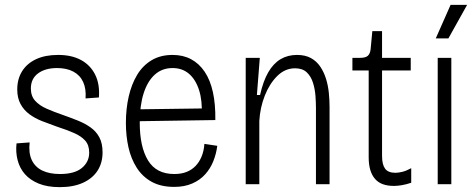

<svg xmlns="http://www.w3.org/2000/svg" viewBox="-20 -758 1953 790"><path d="M226 12Q175 12 139.5 -2.5Q104 -17 82.5 -41.5Q61 -66 52.5 -99Q44 -132 48 -168L102 -172Q97 -129 110.5 -100Q124 -71 153.5 -56.5Q183 -42 227 -42Q287 -42 317 -67Q347 -92 347 -130Q347 -161 330.5 -179.5Q314 -198 284 -211Q254 -224 214 -237Q183 -248 153.5 -259.5Q124 -271 101 -288Q78 -305 64.5 -330Q51 -355 51 -390Q51 -433 71 -465Q91 -497 128.5 -514.5Q166 -532 219 -532Q275 -532 313.5 -511Q352 -490 371.5 -451Q391 -412 387 -357L332 -353Q335 -393 322 -421Q309 -449 281.5 -463.5Q254 -478 215 -478Q166 -478 136.5 -456Q107 -434 107 -394Q107 -363 124.5 -343.5Q142 -324 171.5 -311Q201 -298 236 -286Q270 -274 300 -262Q330 -250 353 -233.5Q376 -217 389 -192.5Q402 -168 402 -131Q402 -88 381.5 -56Q361 -24 321.5 -6Q282 12 226 12Z M697 11Q642 11 604 -10Q566 -31 542.5 -68Q519 -105 508.5 -152Q498 -199 498 -252Q498 -310 509.5 -360.5Q521 -411 544 -449.5Q567 -488 603.5 -510Q640 -532 690 -532Q733 -532 766 -514.5Q799 -497 822 -463Q845 -429 856 -379Q867 -329 866 -264L534 -259V-308L829 -312L810 -283Q813 -344 799 -387.5Q785 -431 757.5 -454.5Q730 -478 690 -478Q647 -478 617 -451Q587 -424 571 -374Q555 -324 555 -253Q555 -154 589 -98Q623 -42 697 -42Q726 -42 747.5 -50.5Q769 -59 784.5 -75Q800 -91 809.5 -114Q819 -137 821 -166L874 -158Q870 -126 858 -95.5Q846 -65 824.5 -41Q803 -17 771 -3Q739 11 697 11Z M991 0V-338V-520H1049L1037 -367H1050Q1063 -425 1084 -461Q1105 -497 1134.5 -514.5Q1164 -532 1202 -532Q1236 -532 1259.5 -519Q1283 -506 1298 -483.5Q1313 -461 1321.5 -433.5Q1330 -406 1333 -376Q1336 -346 1336 -318V0H1280V-314Q1280 -336 1278 -363.5Q1276 -391 1268 -417Q1260 -443 1242.5 -460Q1225 -477 1194 -477Q1153 -477 1121 -445.5Q1089 -414 1069.5 -364.5Q1050 -315 1047 -260V0Z M1601 7Q1575 7 1555.5 0Q1536 -7 1523 -22Q1510 -37 1503.5 -59Q1497 -81 1497 -111V-468H1430V-520H1462Q1484 -520 1493.5 -528.5Q1503 -537 1505 -556L1512 -630H1552V-520H1670V-468H1552V-116Q1552 -81 1564.5 -64Q1577 -47 1607 -47Q1619 -47 1635.5 -51Q1652 -55 1672 -66V-6Q1651 1 1633 4Q1615 7 1601 7Z M1781 0V-520H1837V0ZM1825 -600H1773L1834 -738H1902Z"/></svg>

Font: Bricolage Grotesque SemiCondensed ExtraLight
Style: Regular
Weight: 250
Width: 4
Designer: Mathieu Triay
Foundry: Atelier Triay
Version: Version 1.000;gftools[0.9.30]